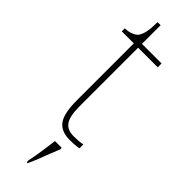

<svg xmlns="http://www.w3.org/2000/svg" viewBox="-297 -658 880 880"><g transform="rotate(45 143.0 -218.0)"><path d="M202 10Q144 10 119.5 -24Q95 -58 95 -141V-511H17V-531Q38 -531 53.5 -536.5Q69 -542 79 -551Q89 -560 96 -584Q103 -608 103 -657H123V-536H250V-511H123V-132Q123 -68 141 -41.5Q159 -15 201 -15Q218 -15 230.5 -16Q243 -17 259 -20V5Q243 8 229.5 9Q216 10 202 10ZM133 208Q141 170 146.5 132Q152 94 156 61H200V71Q191 92 180.5 119.5Q170 147 159.5 174Q149 201 139 221H133Z"/></g></svg>

Font: Noto Serif Tamil Thin
Style: Regular
Weight: 100
Designer: Indian Type Foundry, Tom Grace, and the Monotype Design Team
Foundry: Monotype Imaging Inc.
Version: Version 2.004; ttfautohint (v1.8.4.7-5d5b)